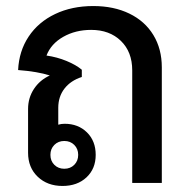

<svg xmlns="http://www.w3.org/2000/svg" viewBox="-20 -606 627 636"><path d="M516 -383V0H418V-373Q418 -434 380.5 -470.5Q343 -507 282 -507Q230 -507 189.5 -484Q149 -461 134 -422Q169 -417 200.5 -404Q232 -391 251 -375V-351Q214 -339 193.5 -312.5Q173 -286 173 -249V-193Q183 -196 194 -196Q239 -196 268 -167.5Q297 -139 297 -93Q297 -47 266.5 -18.5Q236 10 187 10Q137 10 105 -20.5Q73 -51 73 -100V-245Q73 -282 92.5 -311.5Q112 -341 145 -356Q105 -369 40 -374Q43 -437 75 -485Q107 -533 162.5 -559.5Q218 -586 289 -586Q357 -586 408.5 -561Q460 -536 488 -490Q516 -444 516 -383ZM147 -93Q147 -73 160 -60Q173 -47 193 -47Q213 -47 226 -60Q239 -73 239 -93Q239 -113 226 -126Q213 -139 193 -139Q173 -139 160 -126Q147 -113 147 -93Z"/></svg>

Font: Sarabun Medium
Style: Regular
Weight: 500
Designer: Suppakit Chalermlarp | Katatrad Co.,Ltd.
Foundry: Cadson Demak Co.,Ltd.
Version: Version 1.000; ttfautohint (v1.6)